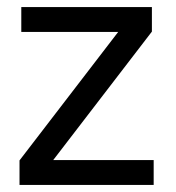

<svg xmlns="http://www.w3.org/2000/svg" viewBox="-20 -521 496 541"><path d="M35 0V-69L313 -431H40V-501H408V-432L130 -70H413V0Z"/></svg>

Font: DVN - DM Sans
Style: Regular
Weight: 400
Designer: Colophon Foundry, Jonny Pinhorn
Foundry: Colophon Foundry
Version: Version 4.004;gftools[0.9.30]